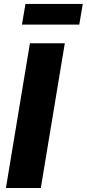

<svg xmlns="http://www.w3.org/2000/svg" viewBox="-20 -945 436 965"><path d="M305.7 -727.5 185.1 0H9.8L130.4 -727.5ZM396 -925.3 378.4 -821.3H90.3L107.9 -925.3Z"/></svg>

Font: Inter Extra Bold
Style: Italic
Weight: 800
Italic angle: -9.39999°
Designer: Rasmus Andersson
Foundry: rsms
Version: Version 4.000;git-3c8e0fc